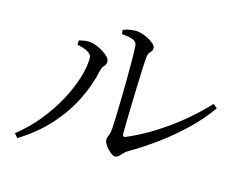

<svg xmlns="http://www.w3.org/2000/svg" viewBox="-93 -825 1186 947"><g transform="rotate(15 500.0 -351.0)"><path d="M551.2 -56.7Q542.9 -56.7 532.4 -64.4Q521.8 -72.1 511.8 -83.4Q501.8 -94.7 495.5 -105.7Q489.1 -116.7 489.1 -124.2Q489.1 -133.8 491.9 -140.5Q494.7 -147.1 498.5 -157.6Q502.2 -168 503.4 -187.8Q504.6 -204.8 506 -243.6Q507.4 -282.5 508.3 -332.9Q509.2 -383.4 510 -436.3Q510.7 -489.3 510.2 -535.2Q509.7 -581.2 507.7 -610.2Q506.7 -629.3 487.2 -637.5Q467.7 -645.7 429 -648.6L427.2 -669.7Q446.3 -677 461.2 -679.4Q476.1 -681.9 492.5 -681.9Q507.6 -681.9 525.7 -675.9Q543.8 -670 560.2 -660.9Q576.6 -651.8 587.2 -641.6Q597.7 -631.5 597.7 -622.2Q597.7 -611.4 592.7 -605.4Q587.7 -599.5 581.9 -591.9Q576.2 -584.4 574.8 -569.1Q573.3 -555.6 571.6 -518.6Q569.9 -481.6 568.3 -432.8Q566.7 -384.1 565.3 -333.3Q563.9 -282.4 563 -240.3Q562.1 -198.1 562.3 -175.5Q562.3 -157.2 578.1 -163.5Q650.4 -194.3 719.1 -237.9Q787.9 -281.5 848.2 -332.1Q908.6 -382.8 954.8 -433L975.7 -415.9Q933.1 -354.7 872.9 -296.7Q812.8 -238.7 744.3 -188.3Q675.9 -137.9 607.4 -98.6Q595.7 -92.2 586.9 -82.1Q578.2 -72 569.9 -64.3Q561.7 -56.7 551.2 -56.7ZM45.8 -40.1Q105.8 -87 153.9 -146.1Q202.1 -205.1 236.1 -267.9Q270 -330.7 288.2 -389.1Q306.4 -447.5 306.4 -493.1Q306.4 -508.5 292.7 -518.4Q278.9 -528.2 261 -533.7Q243.2 -539.1 231.1 -541.8V-563.1Q242.4 -566.4 257.9 -569.1Q273.3 -571.7 288.8 -570.1Q302.3 -569.3 320 -562.3Q337.7 -555.3 355.1 -544.6Q372.5 -534 383.8 -522Q395 -510 395 -498.6Q395 -483.1 385 -474Q375 -464.8 371 -446.4Q354.8 -370.1 317.1 -293.2Q279.4 -216.2 217 -146.2Q154.6 -76.1 63.1 -19.4Z"/></g></svg>

Font: Noto Serif HK ExtraLight
Style: Regular
Weight: 200
Designer: Ryoko NISHIZUKA 西塚涼子 (kana & ideographs); Frank Grießhammer (Latin, Greek & Cyrillic); Wenlong ZHANG 张文龙 (bopomofo); San
Foundry: Adobe
Version: Version 2.002-H1;hotconv 1.1.0;makeotfexe 2.6.0